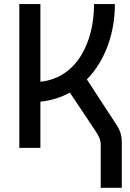

<svg xmlns="http://www.w3.org/2000/svg" viewBox="-20 -713 626 926"><path d="M73.2 0H174.8V-222.7C227.5 -228 274.9 -243.2 316.9 -266.6L438.5 -84.5C459.5 -53.2 465.8 -36.6 465.8 -13.2V192.9H567.4V-22.9C567.4 -60.5 561 -81.5 540 -113.8L398.9 -330.1C486.8 -418.9 534.2 -552.7 534.2 -693.4H433.6C433.6 -512.7 353 -337.4 174.8 -318.8V-693.4H73.2Z"/></svg>

Font: Cascadia Code PL
Style: Regular
Weight: 400
Monospace: yes
Designer: Aaron Bell
Foundry: Saja Typeworks
Version: Version 2404.023